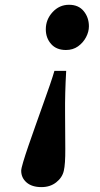

<svg xmlns="http://www.w3.org/2000/svg" viewBox="-20 -762 416 796"><path d="M254.4 -468.3Q249 -376 249.8 -291.5Q250.5 -207 250.7 -144.3Q251 -81.5 244.6 -54.2Q238.3 -25.9 213.1 -6.1Q188 13.7 151.9 13.7Q112.3 13.7 90.1 -5.6Q67.9 -24.9 67.9 -54.2Q67.9 -63 76.2 -90.8Q84.5 -118.7 98.1 -158.2Q111.8 -197.8 127.7 -242.7Q143.6 -287.6 159.2 -331.3Q174.8 -375 187.3 -411.1Q199.7 -447.3 205.6 -468.3ZM348.6 -652.8Q348.6 -630.4 336.7 -607.7Q324.7 -585 303.5 -569.8Q282.2 -554.7 253.4 -554.7Q213.9 -554.7 191.9 -579.6Q169.9 -604.5 169.9 -640.6Q169.9 -681.2 198 -711.7Q226.1 -742.2 266.1 -742.2Q305.7 -742.2 327.1 -715.8Q348.6 -689.5 348.6 -652.8Z"/></svg>

Font: Gelasio
Style: Bold Italic
Weight: 700
Italic angle: -8.5°
Designer: Eben Sorkin
Foundry: Eben Sorkin
Version: Version 1.008